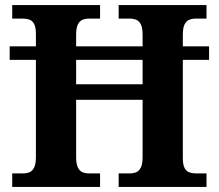

<svg xmlns="http://www.w3.org/2000/svg" viewBox="-20 -734 859 754"><path d="M28 0V-53H70Q84 -53 95.5 -57.5Q107 -62 114 -76Q121 -90 121 -118V-499H18V-552H121V-600Q121 -627 114 -640Q107 -653 95.5 -657Q84 -661 70 -661H28V-714H373V-661H330Q316 -661 304.5 -656.5Q293 -652 286 -638.5Q279 -625 279 -596V-552H540V-596Q540 -625 533 -638.5Q526 -652 514.5 -656.5Q503 -661 489 -661H446V-714H791V-661H749Q735 -661 723.5 -656.5Q712 -652 705 -638.5Q698 -625 698 -596V-552H801V-499H698V-113Q698 -87 705 -74Q712 -61 724 -57Q736 -53 749 -53H791V0H446V-53H489Q503 -53 514.5 -57.5Q526 -62 533 -76Q540 -90 540 -118V-342H279V-118Q279 -90 286 -76Q293 -62 304.5 -57.5Q316 -53 330 -53H373V0ZM279 -403H540V-499H279Z"/></svg>

Font: Noto Serif Gujarati
Style: Bold
Weight: 700
Version: Version 2.102